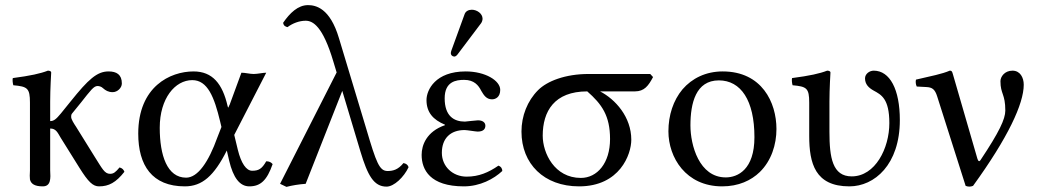

<svg xmlns="http://www.w3.org/2000/svg" viewBox="-20 -718 4053 750"><path d="M97 -317V-72C97 -66 97 -59 97 -52C96 -38 96 -24 97 -17C101 0 115 10 147 10C179 10 178 -21 176 -53C176 -60 176 -66 176 -72V-216C199 -216 205 -200 217 -180L290 -63C325 -7 343 10 367 10C405 10 433 -5 466 -47C463 -55 458 -61 447 -64C432 -46 424 -39 410 -39C388 -39 379 -60 349 -107L277 -223C269 -235 258 -252 258 -261C258 -266 258 -270 261 -274L296 -317C334 -365 346 -382 361 -382C367 -382 376 -380 383 -373C392 -365 403 -358 420 -358C439 -358 456 -375 456 -392C456 -427 435 -439 404 -439C359 -439 325 -408 256 -322L218 -275C199 -252 190 -245 176 -245V-321C176 -371 180 -435 180 -435C180 -439 175 -442 167 -442C139 -431 99 -422 30 -413C28 -407 30 -391 32 -385C87 -380 97 -374 97 -317Z M895 -191 1020 -434C1007 -434 986 -429 971 -429C956 -429 938 -434 923 -434L876 -306H875C873 -298 871 -294 869 -304C849 -391 810 -439 736 -439C645 -439 520 -380 520 -196C520 -72 574 10 702 10C770 10 816 -31 866 -130L875 -91C891 -23 917 10 954 10C998 10 1023 -14 1045 -77C1039 -84 1032 -88 1020 -88C1003 -58 990 -51 965 -51C942 -51 922 -80 909 -133ZM845 -222 829 -181C795 -86 753 -24 707 -24C633 -24 604 -111 604 -219C604 -334 664 -405 731 -405C791 -405 817 -339 840 -243Z M1576 -65C1573 -74 1567 -79 1556 -81C1535 -55 1515 -50 1494 -50C1462 -50 1450 -82 1411 -214L1304 -569C1269 -687 1213 -698 1183 -698C1144 -698 1112 -667 1086 -629C1088 -616 1096 -614 1103 -612C1123 -627 1149 -637 1174 -637C1202 -637 1241 -616 1282 -478L1295 -435L1074 0L1099 12C1122 6 1147 2 1174 0L1317 -363L1388 -126C1416 -33 1440 11 1490 11C1519 11 1558 -26 1576 -65Z M1706 -121C1706 -177 1739 -210 1795 -210C1804 -210 1838 -204 1846 -204C1869 -204 1876 -215 1876 -227C1876 -239 1866 -248 1847 -248C1842 -248 1797 -243 1796 -243C1753 -243 1717 -265 1717 -334C1717 -400 1762 -406 1793 -406C1832 -406 1849 -385 1860 -363C1870 -346 1880 -330 1902 -330C1915 -330 1934 -338 1934 -367C1934 -403 1876 -439 1799 -439C1681 -439 1646 -367 1646 -327C1646 -279 1672 -250 1718 -231V-229C1646 -204 1627 -151 1627 -113C1627 -55 1660 10 1792 10C1855 10 1909 -19 1942 -50C1942 -61 1936 -68 1927 -71C1888 -44 1850 -28 1803 -28C1748 -28 1706 -68 1706 -121ZM1823 -680C1810 -680 1799 -674 1795 -663L1743 -520C1742 -517 1741 -513 1741 -510C1741 -503 1747 -497 1755 -497C1759 -497 1764 -501 1767 -505L1859 -627C1863 -632 1865 -640 1865 -645C1865 -665 1843 -680 1823 -680Z M2460 -361C2497 -361 2513 -383 2531 -417L2520 -429H2279C2188 -429 2117 -401 2082 -366C2040 -324 2017 -265 2017 -204C2017 -78 2105 10 2242 10C2401 10 2446 -115 2446 -172C2446 -261 2384 -330 2324 -361ZM2249 -23C2146 -23 2100 -120 2100 -188C2100 -283 2145 -361 2274 -361C2331 -311 2363 -266 2363 -175C2363 -81 2313 -23 2249 -23Z M2591 -205C2591 -103 2659 10 2801 10C2865 10 2914 -13 2948 -46C2993 -90 3013 -153 3013 -214C3013 -318 2956 -439 2803 -439C2737 -439 2683 -412 2646 -369C2610 -326 2591 -268 2591 -205ZM2788 -404C2874 -404 2927 -326 2927 -182C2927 -56 2862 -25 2815 -25C2711 -25 2677 -151 2677 -228C2677 -315 2698 -404 2788 -404Z M3220 -321C3220 -371 3224 -435 3224 -435C3224 -439 3219 -442 3211 -442C3183 -431 3143 -422 3074 -413C3072 -407 3074 -391 3076 -385C3131 -380 3141 -374 3141 -317V-187C3141 -80 3164 10 3298 10C3396 10 3495 -75 3495 -249C3495 -369 3456 -442 3393 -442C3376 -442 3359 -429 3359 -412C3359 -389 3373 -375 3393 -364C3422 -348 3454 -333 3454 -237C3454 -139 3399 -29 3307 -29C3232 -29 3220 -102 3220 -203Z M3641 -341 3752 8C3762 12 3771 12 3781 8C3918 -181 3979 -313 3979 -387C3979 -415 3965 -442 3935 -442C3904 -442 3888 -418 3888 -401C3888 -350 3907 -352 3907 -286C3907 -253 3883 -202 3811 -94C3805 -84 3801 -89 3798 -98L3702 -429C3699 -440 3697 -442 3690 -442C3660 -429 3618 -421 3558 -407C3556 -399 3557 -388 3561 -380L3598 -378C3621 -377 3632 -370 3641 -341Z"/></svg>

Font: Libertinus Serif
Style: Regular
Weight: 400
Designer: Philipp H. Poll, Khaled Hosny
Foundry: Caleb Maclennan
Version: Version 7.050;RELEASE